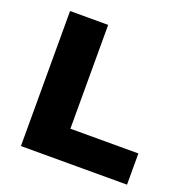

<svg xmlns="http://www.w3.org/2000/svg" viewBox="-126 -824 920 942"><g transform="rotate(20 334.0 -352.5)"><path d="M82 0V-705H281V-163H636V0Z"/></g></svg>

Font: Nunito Sans 10pt SemiExpanded Black
Style: Regular
Weight: 900
Width: 6
Designer: Vernon Adams
Foundry: Vernon Adams
Version: Version 3.101;gftools[0.9.27]